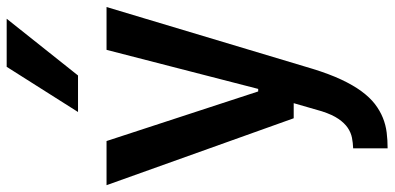

<svg xmlns="http://www.w3.org/2000/svg" viewBox="-314 -570 1135 552"><g transform="rotate(-90 253.0 -293.5)"><path d="M103 154.8Q118.7 154.3 133.5 151.4Q148.4 148.4 162.1 139.2Q175.8 129.9 187.7 112.5Q199.7 95.2 209.5 64.9L232.9 -16.1H189.5L-2.9 -554.2H124L266.6 -118.2H273.9L386.2 -554.2H509.3L331.5 38.6Q316.9 85.9 300.8 120.4Q284.7 154.8 267.1 178.7Q249.5 202.6 230.5 217.3Q211.4 231.9 190.9 240.2Q170.4 248.5 148.4 251.2Q126.5 253.9 103 253.9V154.8ZM337.4 -841.3H475.6L312.5 -636.2H207.5Z"/></g></svg>

Font: Tauri
Style: Regular
Weight: 400
Designer: Yvonne Schüttler
Foundry: Yvonne Schüttler
Version: Version 1.003; ttfautohint (v0.93.8-669f) -l 13 -r 13 -G 200